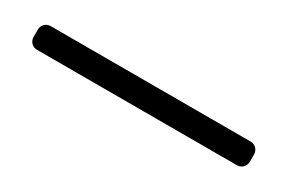

<svg xmlns="http://www.w3.org/2000/svg" viewBox="3 -129 685 456"><g transform="rotate(30 345.0 98.5)"><path d="M641 109V88C641 76 631 66 619 66H70C58 66 48 76 48 88V109C48 121 58 131 70 131H619C631 131 641 121 641 109Z"/></g></svg>

Font: DIN Rundschrift
Style: Mittel
Weight: 400
Version: Version 1.027